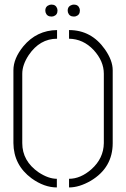

<svg xmlns="http://www.w3.org/2000/svg" viewBox="-20 -821 556 846"><path d="M179.7 -774.4Q179.7 -793.9 199.2 -799.8Q204.1 -800.8 207 -800.8Q226.6 -800.8 232.4 -782.2Q233.4 -778.3 233.4 -774.4Q233.4 -754.9 214.8 -749Q210.9 -748 207 -748Q186.5 -748 180.7 -766.6Q179.7 -771.5 179.7 -774.4ZM278.3 -774.4Q278.3 -793.9 297.9 -799.8Q301.8 -800.8 305.7 -800.8Q325.2 -800.8 331.1 -782.2Q332 -778.3 332 -774.4Q332 -754.9 313.5 -749Q309.6 -748 305.7 -748Q285.2 -748 279.3 -766.6Q278.3 -771.5 278.3 -774.4ZM39.1 -190.4V-511.7Q39.1 -563.5 83 -617.2Q141.6 -687.5 231.4 -688.5V-650.4Q155.3 -650.4 106.4 -578.1Q78.1 -535.2 78.1 -496.1V-190.4Q78.1 -111.3 150.4 -61.5Q193.4 -33.2 230.5 -33.2V4.9Q174.8 4.9 119.1 -35.2Q40 -93.8 39.1 -190.4ZM284.2 4.9V-33.2Q335 -33.2 382.8 -75.2Q436.5 -123 437.5 -190.4V-496.1Q437.5 -551.8 392.6 -600.6Q346.7 -649.4 284.2 -650.4V-688.5Q382.8 -688.5 442.4 -603.5Q476.6 -554.7 476.6 -511.7V-190.4Q476.6 -82 379.9 -24.4Q329.1 4.9 284.2 4.9Z"/></svg>

Font: Post No Bills Colombo
Style: Light
Weight: 400
Designer: Kosala Senevirathne, Siva Puranthara, Lasantha Premarathna, Tharique Azeez
Foundry: Mooniak
Version: Version 1.220 ; ttfautohint (v1.5)